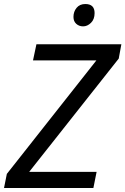

<svg xmlns="http://www.w3.org/2000/svg" viewBox="-30 -934 623 954"><path d="M-10 0 4 -70 449 -634H134L151 -714H573L560 -643L115 -80H450L434 0ZM383 -803Q363 -803 349 -815.5Q335 -828 335 -850Q335 -876 350.5 -895Q366 -914 394 -914Q440 -914 440 -869Q440 -838 422 -820.5Q404 -803 383 -803Z"/></svg>

Font: BC Sans
Style: Italic
Weight: 400
Italic angle: -12°
Designer: Monotype Design Team
Designer: Province of B.C.
Foundry: Monotype Imaging Inc.
Version: Version 2.000;GOOG;noto-source:20170915:90ef993387c0